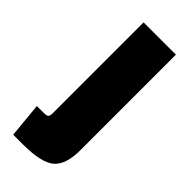

<svg xmlns="http://www.w3.org/2000/svg" viewBox="-209 -659 706 706"><g transform="rotate(45 144.0 -305.5)"><path d="M244 -621V-125Q244 -48 209 -19Q174 10 80 10H29L16 -126H50Q67 -126 71.5 -130.5Q76 -135 76 -150V-621Z"/></g></svg>

Font: Passion One
Style: Regular
Weight: 400
Designer: Alejandro Lo Celso
Foundry: Fontstage
Version: Version 1.001